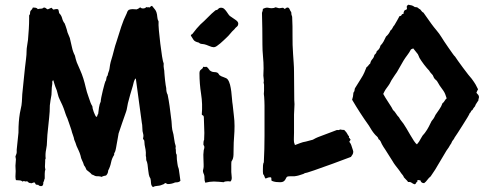

<svg xmlns="http://www.w3.org/2000/svg" viewBox="-20 -763 2033 807"><path d="M738.3 -2.9Q733.4 2 727.5 2.9Q721.7 3.9 715.8 3.9Q701.2 10.7 684.6 10.7Q673.8 4.9 672.9 6.8Q671.9 8.8 668.9 10.7Q654.3 17.6 642.6 18.1Q630.9 18.6 623 23.4Q615.2 17.6 614.7 6.3Q614.3 -4.9 612.3 -12.7Q607.4 -19.5 605.5 -29.8Q603.5 -40 602.5 -50.8Q601.6 -61.5 600.1 -71.8Q598.6 -82 594.7 -89.8Q593.8 -94.7 594.2 -98.6Q594.7 -102.5 592.8 -107.4Q593.8 -124 591.8 -133.8Q589.8 -143.6 587.9 -154.3Q586.9 -160.2 586.9 -167.5Q586.9 -174.8 581.1 -178.7Q584 -192.4 582 -199.2Q580.1 -206.1 579.1 -211.9Q578.1 -219.7 578.1 -229Q578.1 -238.3 576.2 -246.1Q570.3 -293 563.5 -339.8Q556.6 -386.7 550.8 -433.6Q544.9 -428.7 542.5 -418.9Q540 -409.2 538.1 -401.4Q532.2 -383.8 527.3 -365.2Q522.5 -346.7 517.6 -329.1Q515.6 -321.3 514.2 -311Q512.7 -300.8 509.8 -293Q500 -264.6 492.7 -244.1Q485.4 -223.6 478.5 -202.1Q476.6 -190.4 474.6 -179.7Q472.7 -168.9 470.7 -158.2Q469.7 -152.3 467.8 -141.6Q465.8 -130.9 463.9 -126Q461.9 -121.1 460.4 -119.1Q459 -117.2 460 -112.3Q450.2 -97.7 446.8 -80.1Q443.4 -62.5 434.6 -45.9Q434.6 -34.2 425.8 -25.4Q420.9 -24.4 416.5 -23.4Q412.1 -22.5 407.2 -19.5Q402.3 -21.5 396 -22Q389.6 -22.5 383.8 -22.5Q378.9 -23.4 375 -25.9Q371.1 -28.3 366.2 -29.3Q361.3 -35.2 355.5 -39.6Q349.6 -43.9 343.8 -48.8Q337.9 -63.5 333 -68.4Q330.1 -79.1 325.2 -88.4Q320.3 -97.7 318.4 -109.4Q315.4 -120.1 311 -129.4Q306.6 -138.7 301.8 -149.4Q299.8 -156.2 297.4 -162.6Q294.9 -168.9 292 -175.8Q291 -183.6 286.6 -195.3Q282.2 -207 280.3 -215.8Q280.3 -216.8 276.9 -226.1Q273.4 -235.4 270 -246.1Q266.6 -256.8 263.2 -265.6Q259.8 -274.4 258.8 -275.4Q256.8 -280.3 255.4 -284.7Q253.9 -289.1 252 -294.9Q248 -307.6 242.2 -320.8Q236.3 -334 230.5 -345.7Q225.6 -355.5 223.6 -364.7Q221.7 -374 218.8 -382.8Q216.8 -387.7 215.3 -391.6Q213.9 -395.5 211.9 -400.4Q210 -406.2 208 -412.6Q206.1 -418.9 204.1 -425.8Q199.2 -423.8 199.7 -417.5Q200.2 -411.1 199.2 -406.2Q197.3 -395.5 197.3 -385.3Q197.3 -375 196.3 -364.3Q194.3 -352.5 192.4 -341.8Q190.4 -331.1 189.5 -320.3Q189.5 -293.9 186.5 -267.6Q184.6 -244.1 181.6 -220.2Q178.7 -196.3 177.7 -170.9Q177.7 -152.3 173.8 -134.3Q169.9 -116.2 171.9 -96.7Q169.9 -92.8 169.9 -90.8Q169.9 -88.9 169.9 -85Q169.9 -80.1 169.4 -74.2Q168.9 -68.4 168.9 -63.5Q168.9 -54.7 170.9 -51.8Q168 -43 168 -32.7Q168 -22.5 168 -12.7Q166 -8.8 165.5 -4.9Q165 -1 162.1 2.9Q163.1 19.5 152.3 19.5Q149.4 19.5 146 18.1Q142.6 16.6 140.6 13.7Q129.9 14.6 128.4 8.8Q127 2.9 122.1 3.9Q110.4 8.8 108.9 6.8Q107.4 4.9 102.5 5.9Q94.7 -2 92.3 -1Q89.8 0 87.9 0Q79.1 -2.9 78.1 -1.5Q77.1 0 74.2 0Q69.3 -4.9 61 -4.9Q52.7 -4.9 46.9 -5.9Q45.9 -9.8 45.4 -13.2Q44.9 -16.6 44.9 -21.5Q44.9 -27.3 45.4 -32.7Q45.9 -38.1 45.9 -43.9Q45.9 -48.8 45.4 -54.2Q44.9 -59.6 44.9 -66.4Q44.9 -73.2 45.9 -79.6Q46.9 -85.9 46.9 -93.8Q46.9 -96.7 45.9 -99.1Q44.9 -101.6 44.9 -105.5Q50.8 -118.2 50.3 -125.5Q49.8 -132.8 50.8 -139.6Q52.7 -156.2 54.2 -172.4Q55.7 -188.5 57.6 -205.1Q57.6 -232.4 59.1 -250.5Q60.5 -268.6 63.5 -287.1Q65.4 -295.9 66.9 -303.7Q68.4 -311.5 70.3 -320.3Q72.3 -335 72.8 -351.1Q73.2 -367.2 75.2 -382.8Q77.1 -407.2 80.1 -431.2Q83 -455.1 85 -478.5Q86.9 -497.1 89.4 -515.1Q91.8 -533.2 91.8 -549.8Q91.8 -558.6 94.2 -572.3Q96.7 -585.9 97.7 -595.7Q99.6 -619.1 101.1 -641.6Q102.5 -664.1 102.5 -686.5V-697.3Q102.5 -699.2 104.5 -701.2Q106.4 -703.1 106.4 -708Q106.4 -716.8 110.8 -720.2Q115.2 -723.6 118.2 -731.4Q123 -731.4 129.4 -730.5Q135.7 -729.5 138.7 -724.6Q145.5 -726.6 152.3 -726.6Q159.2 -726.6 164.1 -731.4Q169.9 -731.4 172.9 -728.5Q175.8 -725.6 180.7 -723.6Q184.6 -725.6 188.5 -727.1Q192.4 -728.5 196.3 -730.5Q199.2 -728.5 200.7 -726.1Q202.1 -723.6 205.1 -722.7Q219.7 -726.6 224.6 -723.6Q226.6 -719.7 227.1 -715.8Q227.5 -711.9 228.5 -708Q238.3 -698.2 241.2 -686Q244.1 -673.8 252 -664.1Q253.9 -658.2 256.3 -652.3Q258.8 -646.5 260.7 -638.7L263.7 -627Q267.6 -617.2 273.4 -603.5Q278.3 -585 282.2 -565.4Q286.1 -545.9 294.9 -529.3Q295.9 -523.4 298.3 -515.1Q300.8 -506.8 302.7 -501Q309.6 -484.4 316.9 -468.3Q324.2 -452.1 330.1 -433.6Q335.9 -415 340.3 -395.5Q344.7 -376 351.6 -357.4Q357.4 -339.8 360.4 -332Q363.3 -324.2 368.2 -316.4Q368.2 -313.5 369.6 -306.6Q371.1 -299.8 374 -292.5Q377 -285.2 379.9 -278.8Q382.8 -272.5 385.7 -271.5Q388.7 -273.4 389.2 -277.3Q389.6 -281.2 392.6 -284.2Q393.6 -294.9 396 -310.5Q398.4 -326.2 403.3 -335.9Q403.3 -340.8 405.8 -354Q408.2 -367.2 412.1 -382.3Q416 -397.5 419.4 -410.2Q422.9 -422.9 425.8 -425.8Q427.7 -438.5 429.2 -441.4Q430.7 -444.3 432.6 -446.3Q433.6 -454.1 436.5 -460.9Q439.5 -467.8 440.4 -475.6Q442.4 -492.2 445.3 -502.9Q448.2 -513.7 453.1 -529.3Q457 -543 460.4 -557.1Q463.9 -571.3 468.8 -585Q480.5 -622.1 489.7 -650.9Q499 -679.7 512.7 -707Q515.6 -715.8 517.6 -717.8Q519.5 -719.7 521.5 -721.7Q529.3 -724.6 537.6 -724.6Q545.9 -724.6 554.7 -723.6Q564.5 -727.5 569.3 -732.4Q573.2 -727.5 581.1 -727.5Q590.8 -727.5 594.7 -733.4Q598.6 -731.4 601.1 -732.4Q603.5 -733.4 608.4 -731.4Q610.4 -733.4 613.3 -735.8Q616.2 -738.3 619.1 -738.3Q627 -728.5 631.3 -723.1Q635.7 -717.8 637.7 -710.9Q640.6 -702.1 641.1 -691.9Q641.6 -681.6 646.5 -672.9Q645.5 -660.2 647.9 -634.3Q650.4 -608.4 653.8 -579.6Q657.2 -550.8 661.1 -526.4Q665 -502 668 -496.1Q667 -483.4 668.9 -474.6Q670.9 -465.8 670.9 -457Q670.9 -454.1 671.9 -444.8Q672.9 -435.5 673.8 -425.3Q674.8 -415 676.3 -405.8Q677.7 -396.5 678.7 -392.6Q678.7 -375 684.6 -365.2Q689.5 -340.8 692.9 -316.4Q696.3 -292 699.2 -266.6Q701.2 -253.9 701.7 -242.2Q702.1 -230.5 704.1 -217.8Q705.1 -212.9 706.5 -208Q708 -203.1 709 -198.2Q710.9 -188.5 711.9 -179.7Q712.9 -170.9 714.8 -162.1Q715.8 -157.2 717.8 -151.9Q719.7 -146.5 717.8 -140.6Q719.7 -133.8 719.2 -126Q718.8 -118.2 722.7 -112.3Q722.7 -91.8 725.6 -76.2Q726.6 -64.5 731.4 -52.7Q733.4 -41 734.9 -28.3Q736.3 -15.6 738.3 -2.9Z M981.4 -664.1Q981.4 -655.3 975.6 -650.9Q969.7 -646.5 964.8 -639.6Q955.1 -630.9 947.8 -621.6Q940.4 -612.3 930.7 -603.5Q926.8 -599.6 919.9 -593.3Q913.1 -586.9 905.8 -580.6Q898.4 -574.2 891.1 -569.3Q883.8 -564.5 878.9 -564.5Q871.1 -564.5 858.9 -569.8Q846.7 -575.2 837.9 -577.1Q831.1 -578.1 825.7 -578.6Q820.3 -579.1 815.4 -584Q797.9 -587.9 793 -596.2Q788.1 -604.5 782.2 -613.3Q782.2 -617.2 785.2 -618.2Q788.1 -619.1 790 -622.1Q799.8 -634.8 806.6 -643.1Q813.5 -651.4 822.3 -660.2Q838.9 -674.8 854 -690.4Q869.1 -706.1 885.7 -719.7Q893.6 -720.7 897.5 -725.6Q901.4 -730.5 909.2 -730.5Q917 -730.5 922.4 -725.6Q927.7 -720.7 932.1 -714.4Q936.5 -708 940.9 -701.7Q945.3 -695.3 951.2 -692.4Q958 -687.5 969.7 -679.7Q981.4 -671.9 981.4 -664.1ZM847.7 -482.4Q854.5 -478.5 857.9 -472.2Q861.3 -465.8 868.2 -462.9Q874 -460 880.9 -460Q887.7 -460 892.6 -458Q896.5 -456.1 898.4 -453.1Q900.4 -450.2 902.3 -447.3Q908.2 -442.4 920.4 -438.5Q932.6 -434.6 936.5 -429.7Q943.4 -420.9 946.8 -407.2Q950.2 -393.6 952.1 -378.4Q954.1 -363.3 955.1 -348.1Q956.1 -333 958 -322.3Q960 -299.8 962.9 -277.8Q965.8 -255.9 965.8 -233.4Q965.8 -210.9 963.9 -187.5Q961.9 -164.1 961.9 -141.6Q961.9 -129.9 961.4 -112.3Q960.9 -94.7 953.1 -85Q952.1 -81.1 952.1 -71.3V-40Q952.1 -34.2 953.1 -28.3Q954.1 -22.5 954.1 -15.6Q954.1 -4.9 948.2 0Q945.3 -1 941.9 -1Q938.5 -1 935.5 -1Q924.8 -1 919.9 2.9Q909.2 2 899.4 1Q889.6 0 878.9 0Q862.3 0 842.8 4.9Q838.9 -4.9 839.4 -15.6Q839.8 -26.4 835 -35.2Q834 -38.1 833.5 -40.5Q833 -43 833 -45.9Q835.9 -57.6 835.9 -62Q835.9 -66.4 835.9 -71.3Q835.9 -85 835 -99.1Q834 -113.3 835.9 -127Q835.9 -131.8 837.4 -135.7Q838.9 -139.6 838.9 -144.5Q838.9 -149.4 836.9 -151.4Q835 -153.3 835 -156.2Q835 -159.2 835.4 -166Q835.9 -172.9 837.9 -174.8Q837.9 -182.6 838.4 -189.9Q838.9 -197.3 838.9 -204.1Q838.9 -219.7 837.9 -235.4Q836.9 -251 836.9 -265.6Q836.9 -272.5 835.9 -274.4Q835 -276.4 834 -277.3Q833 -278.3 831.1 -278.8Q829.1 -279.3 828.1 -282.2Q832 -325.2 825.2 -368.2Q818.4 -411.1 818.4 -455.1Q818.4 -461.9 820.3 -465.3Q822.3 -468.8 825.2 -470.7Q828.1 -472.7 830.6 -475.1Q833 -477.5 834 -482.4Q841.8 -480.5 847.7 -482.4Z M1448.2 -167Q1455.1 -158.2 1456.5 -152.8Q1458 -147.5 1460 -142.1Q1461.9 -136.7 1463.4 -131.8Q1464.8 -127 1464.8 -126Q1464.8 -119.1 1462.4 -114.7Q1460 -110.4 1455.1 -103.5Q1416 -88.9 1377.9 -74.7Q1339.8 -60.5 1299.8 -46.9Q1289.1 -43.9 1280.3 -40.5Q1271.5 -37.1 1260.7 -35.2Q1258.8 -33.2 1254.4 -31.7Q1250 -30.3 1244.1 -28.3Q1238.3 -26.4 1232.9 -24.9Q1227.5 -23.4 1225.6 -23.4Q1217.8 -21.5 1208.5 -22Q1199.2 -22.5 1190.4 -21.5Q1185.5 -20.5 1183.6 -16.6Q1181.6 -12.7 1179.2 -8.3Q1176.8 -3.9 1171.9 -0.5Q1167 2.9 1158.2 2.9Q1149.4 2.9 1140.6 2Q1131.8 1 1122.1 -2.9Q1120.1 -5.9 1120.6 -10.3Q1121.1 -14.6 1119.1 -17.6Q1110.4 -18.6 1105.5 -16.1Q1100.6 -13.7 1095.7 -12.7Q1092.8 -16.6 1091.3 -22Q1089.8 -27.3 1085.9 -31.2Q1085 -36.1 1085 -41Q1085 -45.9 1085 -50.8Q1085 -57.6 1085.4 -66.9Q1085.9 -76.2 1088.9 -81.1Q1091.8 -136.7 1091.8 -192.4Q1091.8 -248 1091.8 -303.7Q1091.8 -309.6 1091.8 -318.8Q1091.8 -328.1 1091.3 -337.9Q1090.8 -347.7 1090.3 -356Q1089.8 -364.3 1088.9 -368.2Q1089.8 -375 1089.8 -381.3Q1089.8 -387.7 1089.8 -394.5Q1089.8 -400.4 1089.8 -405.3Q1089.8 -410.2 1087.9 -415Q1088.9 -418.9 1088.9 -425.8Q1088.9 -430.7 1087.9 -435.5Q1086.9 -440.4 1086.9 -445.3Q1086.9 -453.1 1087.4 -460.4Q1087.9 -467.8 1087.9 -475.6Q1087.9 -501 1085.4 -525.9Q1083 -550.8 1083 -576.2Q1083 -609.4 1082.5 -642.6Q1082 -675.8 1081.1 -709Q1085 -718.8 1085 -725.6Q1098.6 -732.4 1106.4 -730.5Q1114.3 -728.5 1122.1 -728.5Q1127 -728.5 1130.9 -729.5Q1134.8 -730.5 1138.7 -732.4Q1143.6 -731.4 1147 -730Q1150.4 -728.5 1155.3 -728.5Q1169.9 -731.4 1171.4 -729.5Q1172.9 -727.5 1175.8 -725.6Q1179.7 -726.6 1182.1 -729Q1184.6 -731.4 1188.5 -731.4Q1194.3 -731.4 1197.3 -724.1Q1200.2 -716.8 1204.1 -711.9Q1204.1 -701.2 1208 -692.4Q1210 -652.3 1209.5 -613.3Q1209 -574.2 1211.9 -535.2Q1212.9 -517.6 1214.4 -498.5Q1215.8 -479.5 1215.8 -461.9Q1215.8 -432.6 1216.3 -402.8Q1216.8 -373 1216.8 -342.8Q1216.8 -337.9 1217.3 -334Q1217.8 -330.1 1217.8 -325.2Q1217.8 -313.5 1216.8 -302.7Q1215.8 -292 1215.8 -281.2V-205.1Q1215.8 -195.3 1215.3 -185.1Q1214.8 -174.8 1215.8 -165L1219.7 -153.3Q1230.5 -157.2 1241.7 -161.6Q1252.9 -166 1265.6 -168Q1273.4 -169.9 1280.3 -171.9Q1287.1 -173.8 1294.9 -175.8Q1308.6 -183.6 1316.4 -186.5Q1324.2 -189.5 1332 -192.4Q1348.6 -198.2 1364.3 -204.6Q1379.9 -210.9 1396.5 -216.8Q1404.3 -214.8 1409.2 -218.8Q1418.9 -216.8 1426.8 -216.8Q1437.5 -206.1 1439.9 -200.2Q1442.4 -194.3 1447.3 -189.5Q1445.3 -184.6 1447.8 -183.6Q1450.2 -182.6 1451.2 -178.7Q1455.1 -176.8 1452.1 -173.3Q1449.2 -169.9 1448.2 -167Z M1989.3 -387.7Q1987.3 -383.8 1985.4 -380.4Q1983.4 -377 1982.4 -373Q1986.3 -369.1 1989.7 -364.7Q1993.2 -360.4 1993.2 -355.5Q1993.2 -351.6 1991.7 -348.1Q1990.2 -344.7 1991.2 -341.8Q1987.3 -335 1982.9 -329.1Q1978.5 -323.2 1976.6 -316.4Q1972.7 -312.5 1970.2 -308.6Q1967.8 -304.7 1965.8 -300.8Q1960.9 -298.8 1959.5 -294.4Q1958 -290 1954.1 -287.1Q1953.1 -283.2 1944.3 -268.6Q1935.5 -253.9 1924.8 -237.3Q1914.1 -220.7 1904.3 -205.1Q1894.5 -189.5 1890.6 -184.6Q1888.7 -179.7 1886.2 -176.8Q1883.8 -173.8 1880.9 -169.9Q1878.9 -167 1877.9 -163.6Q1877 -160.2 1875 -158.2Q1873 -154.3 1870.6 -151.4Q1868.2 -148.4 1866.2 -143.6Q1856.4 -130.9 1846.7 -113.3Q1836.9 -95.7 1828.1 -82Q1823.2 -74.2 1818.8 -66.4Q1814.5 -58.6 1809.6 -50.8Q1804.7 -43 1799.8 -36.1Q1794.9 -29.3 1790 -21.5Q1782.2 -15.6 1776.4 -7.3Q1770.5 1 1762.7 6.8Q1750 6.8 1747.1 -4.9Q1734.4 -7.8 1734.4 -4.9Q1734.4 -2 1734.4 0Q1730.5 2 1729 5.9Q1727.5 9.8 1723.6 11.7Q1715.8 9.8 1710.4 5.4Q1705.1 1 1695.3 2Q1691.4 -3.9 1686.5 -8.3Q1681.6 -12.7 1677.7 -17.6Q1675.8 -23.4 1672.4 -27.3Q1668.9 -31.2 1666 -35.2Q1663.1 -40 1660.2 -43.9Q1657.2 -47.9 1654.3 -51.8Q1647.5 -60.5 1641.1 -68.8Q1634.8 -77.1 1629.9 -85.9Q1622.1 -97.7 1614.7 -109.9Q1607.4 -122.1 1599.6 -133.8Q1595.7 -139.6 1591.8 -145.5Q1587.9 -151.4 1585 -157.2Q1583 -162.1 1579.6 -168.9Q1576.2 -175.8 1571.3 -177.7Q1569.3 -185.5 1564.5 -189.5Q1559.6 -193.4 1554.7 -199.2Q1547.9 -207 1542 -216.3Q1536.1 -225.6 1530.3 -235.4Q1510.7 -262.7 1493.7 -289.1Q1476.6 -315.4 1460 -343.8Q1464.8 -359.4 1464.8 -367.2Q1464.8 -375 1469.7 -379.9Q1469.7 -383.8 1471.7 -391.6Q1484.4 -413.1 1496.1 -430.7Q1506.8 -447.3 1511.2 -458Q1515.6 -468.8 1520.5 -480.5Q1525.4 -483.4 1528.3 -487.8Q1531.2 -492.2 1536.1 -496.1Q1538.1 -506.8 1544.9 -514.2Q1551.8 -521.5 1553.7 -532.2Q1562.5 -539.1 1563.5 -547.9Q1576.2 -556.6 1579.1 -571.3Q1586.9 -579.1 1592.3 -588.9Q1597.7 -598.6 1602.5 -609.4Q1614.3 -619.1 1621.1 -634.8Q1627 -638.7 1629.9 -645.5Q1632.8 -652.3 1637.7 -657.2Q1645.5 -669.9 1649.9 -678.2Q1654.3 -686.5 1659.2 -695.3Q1666 -695.3 1668 -700.2Q1669.9 -705.1 1675.8 -704.1Q1675.8 -712.9 1680.7 -719.7Q1682.6 -720.7 1686.5 -722.2Q1690.4 -723.6 1690.4 -725.6Q1688.5 -737.3 1691.4 -739.3Q1694.3 -741.2 1696.3 -743.2Q1707 -741.2 1710.9 -740.2Q1714.8 -739.3 1723.6 -733.4Q1733.4 -733.4 1737.3 -729.5Q1741.2 -725.6 1746.1 -723.6Q1750 -719.7 1752.4 -715.8Q1754.9 -711.9 1759.8 -710Q1767.6 -699.2 1776.4 -686.5Q1785.2 -673.8 1793 -663.1Q1803.7 -648.4 1814.9 -635.3Q1826.2 -622.1 1835.9 -606.4Q1838.9 -601.6 1846.7 -589.4Q1854.5 -577.1 1864.3 -563.5Q1874 -549.8 1881.8 -538.6Q1889.6 -527.3 1892.6 -525.4Q1895.5 -520.5 1905.3 -506.8Q1915 -493.2 1926.3 -478Q1937.5 -462.9 1948.2 -449.2Q1959 -435.5 1962.9 -431.6Q1973.6 -417 1979 -407.7Q1984.4 -398.4 1989.3 -387.7ZM1765.6 -204.1Q1776.4 -218.8 1782.2 -230.5Q1788.1 -242.2 1793.9 -253.9Q1803.7 -265.6 1805.7 -270.5Q1807.6 -275.4 1810.5 -280.3Q1818.4 -292 1826.7 -303.7Q1835 -315.4 1839.8 -329.1Q1845.7 -333 1848.6 -338.9Q1851.6 -344.7 1857.4 -349.6Q1851.6 -370.1 1843.8 -381.3Q1835.9 -392.6 1828.1 -403.3Q1825.2 -408.2 1822.3 -413.1Q1819.3 -418 1816.4 -422.9Q1812.5 -425.8 1810.1 -428.7Q1807.6 -431.6 1804.7 -434.6Q1802.7 -439.5 1798.8 -447.3Q1794.9 -452.1 1791 -456.1Q1787.1 -460 1784.2 -465.8Q1780.3 -469.7 1774.4 -476.6Q1768.6 -483.4 1762.2 -491.7Q1755.9 -500 1751 -507.3Q1746.1 -514.6 1743.2 -519.5Q1741.2 -524.4 1739.7 -527.8Q1738.3 -531.2 1736.3 -535.2Q1731.4 -542 1726.6 -547.4Q1721.7 -552.7 1716.8 -559.6Q1713.9 -557.6 1711.4 -557.1Q1709 -556.6 1707 -554.7Q1700.2 -542 1691.9 -531.2Q1683.6 -520.5 1675.8 -507.8Q1668.9 -496.1 1662.1 -483.9Q1655.3 -471.7 1648.4 -460Q1643.6 -453.1 1639.2 -446.8Q1634.8 -440.4 1629.9 -432.6Q1625 -425.8 1621.6 -418.5Q1618.2 -411.1 1613.3 -404.3Q1605.5 -394.5 1600.6 -386.7Q1595.7 -378.9 1590.8 -368.2Q1593.8 -362.3 1600.1 -352.1Q1606.4 -341.8 1613.3 -331.5Q1620.1 -321.3 1625.5 -312.5Q1630.9 -303.7 1631.8 -300.8Q1639.6 -293.9 1644.5 -285.6Q1649.4 -277.3 1657.2 -269.5Q1661.1 -261.7 1666 -255.9Q1670.9 -250 1675.8 -243.2Q1680.7 -236.3 1688.5 -223.1Q1696.3 -210 1704.1 -196.3Q1711.9 -182.6 1719.7 -170.9Q1727.5 -159.2 1732.4 -156.2Q1742.2 -167 1748.5 -180.2Q1754.9 -193.4 1765.6 -204.1Z"/></svg>

Font: Caesar Dressing
Style: Regular
Weight: 400
Designer: Dathan Boardman
Foundry: Open Window
Version: Version 1.000